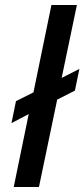

<svg xmlns="http://www.w3.org/2000/svg" viewBox="-20 -749 338 769"><path d="M95 -292 26 -256 44 -344 114 -379 186 -729H288L227 -437L298 -473L280 -386L209 -350L136 0H35Z"/></svg>

Font: Mona Sans Medium
Style: Italic
Weight: 500
Italic angle: -11.7°
Designer: Deni Anggara
Foundry: GitHub
Version: Version 2.000